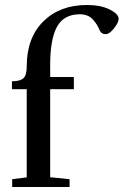

<svg xmlns="http://www.w3.org/2000/svg" viewBox="-20 -748 495 768"><path d="M28.8 0V-31.2L86.9 -38.6V-391.1H27.8V-422.9Q61 -422.9 74 -435.3Q86.9 -447.8 86.9 -481.9Q86.9 -596.7 153.3 -662.4Q219.7 -728 327.6 -728Q383.3 -728 418.9 -710Q454.6 -691.9 454.6 -672.9Q454.6 -657.7 436 -634.5Q417.5 -611.3 402.8 -611.3Q385.3 -611.3 378.4 -627.4Q373 -640.1 367.4 -649.2Q361.8 -658.2 352.5 -668.9Q343.3 -679.7 329.8 -685.3Q316.4 -690.9 299.3 -690.9Q235.4 -690.9 208 -640.9Q180.7 -590.8 180.7 -488.8V-439.9H275.4V-391.1H180.7V-39.1L258.3 -31.2V0Z"/></svg>

Font: Elstob 10pt Medium
Style: Regular
Weight: 500
Designer: Peter S. Baker
Version: Version 1.015